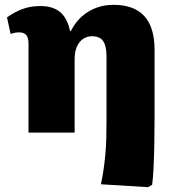

<svg xmlns="http://www.w3.org/2000/svg" viewBox="-20 -549 717 795"><path d="M593 226 398 214Q404 185 408.5 155Q413 125 416 93Q419 61 420 26Q421 -9 421 -46V-314Q421 -359 407 -379Q393 -399 361 -399Q340 -399 323.5 -387.5Q307 -376 298 -355Q289 -334 289 -304V0H98V-369Q98 -393 88.5 -404Q79 -415 59 -415Q40 -415 24 -408L9 -477Q43 -501 75.5 -512.5Q108 -524 147 -524Q199 -524 229 -499Q259 -474 270 -420H273Q292 -457 318.5 -480.5Q345 -504 378 -516.5Q411 -529 450 -529Q535 -529 577.5 -482.5Q620 -436 620 -342V-62Q620 -10 619 43.5Q618 97 616 142Q614 187 610 216Z"/></svg>

Font: Literata ExtraBold
Style: Regular
Weight: 800
Designer: Latin by Veronika Burian and Jose Scaglione. Greek by Irene Vlachou. Cyrillic by Vera Evstafieva.
Foundry: TypeTogether
Version: Version 3.103;gftools[0.9.29]